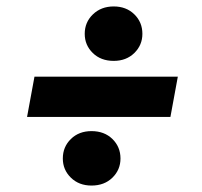

<svg xmlns="http://www.w3.org/2000/svg" viewBox="-20 -590 628 596"><path d="M64 -227 87 -352H532L509 -227ZM264 -14Q225 -14 200 -38.5Q175 -63 175 -98Q175 -134 200 -158.5Q225 -183 264 -183Q304 -183 329 -158.5Q354 -134 354 -98Q354 -63 329 -38.5Q304 -14 264 -14ZM333 -401Q293 -401 268 -425.5Q243 -450 243 -485Q243 -521 268.5 -545.5Q294 -570 333 -570Q372 -570 397 -545.5Q422 -521 422 -485Q422 -450 397 -425.5Q372 -401 333 -401Z"/></svg>

Font: DM Sans 9pt Black
Style: Italic
Weight: 900
Italic angle: -10°
Version: Version 4.004;gftools[0.9.30]